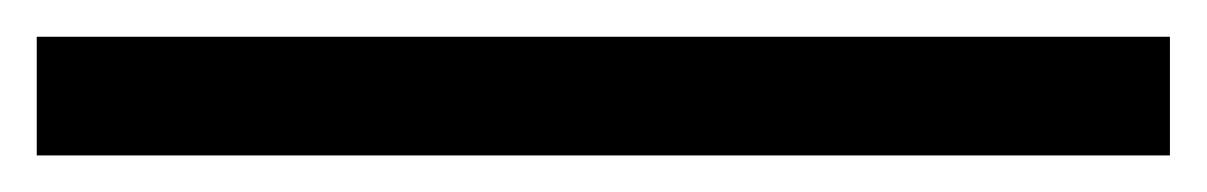

<svg xmlns="http://www.w3.org/2000/svg" viewBox="-26 -3 660 105"><path d="M-5.9 82V17.1H613.8V82Z"/></svg>

Font: Source Han Serif TW Heavy
Style: Regular
Weight: 900
Designer: Ryoko NISHIZUKA Ë•øÂ°öÊ∂ºÂ≠ê (kana & ideographs); Frank Grie√ühammer (Latin, Greek & Cyrillic); Wenlong ZHANG Âº†ÊñáÈæô 
Foundry: Adobe
Version: Version 2.003;hotconv 1.1.1;makeotfexe 2.6.0